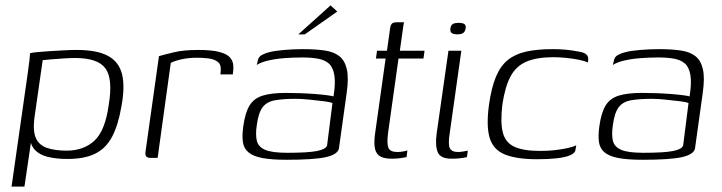

<svg xmlns="http://www.w3.org/2000/svg" viewBox="-20 -588 2687 715"><path d="M23 107 83 -313Q87 -341 89.5 -362.5Q92 -384 92 -390Q100 -392 119.5 -394Q139 -396 164.5 -397.5Q190 -399 216.5 -400.5Q243 -402 266 -402Q341 -402 382 -380Q423 -358 434.5 -311.5Q446 -265 432 -191Q420 -121 397 -78Q374 -35 334 -15.5Q294 4 231 4Q191 4 159 -3.5Q127 -11 108.5 -31.5Q90 -52 91 -92L102 -103L71 107ZM228 -27Q292 -27 332 -64.5Q372 -102 385 -198Q401 -295 372.5 -333.5Q344 -372 260 -372Q244 -372 219 -370.5Q194 -369 171 -367Q148 -365 139 -364L108 -148Q102 -99 114 -73Q126 -47 155.5 -37Q185 -27 228 -27Z M567 0H540Q530 0 525 -5Q520 -10 522 -24L572 -379Q593 -385 628.5 -393.5Q664 -402 718 -402Q767 -402 795 -395Q823 -388 835 -375.5Q847 -363 848.5 -346.5Q850 -330 847 -311H801L802 -325Q804 -348 790.5 -358Q777 -368 756 -370.5Q735 -373 714 -373Q683 -373 657.5 -367.5Q632 -362 616 -354Z M1047 7Q991 7 957 0.5Q923 -6 905.5 -20.5Q888 -35 884.5 -59Q881 -83 886 -118Q893 -169 909.5 -195.5Q926 -222 958.5 -232Q991 -242 1044 -242Q1069 -242 1097.5 -241Q1126 -240 1152 -238Q1178 -236 1197 -233.5Q1216 -231 1222 -229Q1230 -279 1225 -308.5Q1220 -338 1204.5 -351.5Q1189 -365 1164 -369.5Q1139 -374 1106 -374Q1073 -374 1039.5 -371.5Q1006 -369 978.5 -362.5Q951 -356 936 -346L939 -357Q941 -376 955.5 -383.5Q970 -391 984 -394Q1003 -399 1038 -402Q1073 -405 1108 -405Q1155 -405 1189 -400Q1223 -395 1243.5 -379Q1264 -363 1271.5 -330.5Q1279 -298 1271 -242L1242 -34Q1236 -12 1192 -2.5Q1148 7 1047 7ZM1050 -19Q1126 -19 1159.5 -25.5Q1193 -32 1198 -46L1218 -204Q1211 -208 1186 -211Q1161 -214 1132 -217Q1103 -220 1082 -220Q1034 -220 1003.5 -214.5Q973 -209 957.5 -188Q942 -167 936 -120Q931 -86 936.5 -63.5Q942 -41 967.5 -30Q993 -19 1050 -19ZM1091 -460 1211 -568 1236 -545 1115 -460Z M1440 3Q1412 3 1397 -5Q1382 -13 1377 -32Q1372 -51 1376 -85L1416 -370H1380L1384 -399H1421L1432 -477Q1433 -489 1436 -495Q1439 -501 1444 -503Q1449 -505 1457 -505H1485Q1484 -504 1483 -497.5Q1482 -491 1480 -477L1469 -399H1561L1557 -370H1464L1425 -92Q1420 -53 1426.5 -37.5Q1433 -22 1459 -22Q1471 -22 1482 -24Q1493 -26 1497 -28L1494 -3Q1489 -2 1474 0.5Q1459 3 1440 3Z M1661 3Q1620 3 1610 -21.5Q1600 -46 1606 -90L1650 -399H1698L1655 -94Q1648 -51 1655 -36.5Q1662 -22 1686 -22Q1693 -22 1706 -24Q1719 -26 1722 -27L1719 -3Q1715 -2 1707 -0.5Q1699 1 1687.5 2Q1676 3 1661 3ZM1683 -460Q1671 -460 1663.5 -464Q1656 -468 1657 -481Q1659 -495 1667 -499Q1675 -503 1688 -503Q1701 -503 1708.5 -499Q1716 -495 1714 -481Q1711 -468 1703 -464Q1695 -460 1683 -460Z M1980 5Q1906 5 1862 -12Q1818 -29 1804 -73Q1790 -117 1801 -198Q1810 -262 1827 -302.5Q1844 -343 1871.5 -365Q1899 -387 1940 -396Q1981 -405 2038 -405Q2064 -405 2086 -403Q2108 -401 2135 -396Q2149 -394 2157.5 -389.5Q2166 -385 2169 -377Q2172 -369 2169 -355Q2158 -361 2135.5 -365.5Q2113 -370 2087.5 -372.5Q2062 -375 2041 -375Q1979 -375 1940.5 -358.5Q1902 -342 1881.5 -304Q1861 -266 1851 -200Q1843 -135 1852 -96.5Q1861 -58 1894.5 -42Q1928 -26 1992 -26Q2022 -26 2047.5 -29Q2073 -32 2093.5 -36.5Q2114 -41 2126 -47L2123 -30Q2122 -18 2103.5 -10Q2085 -2 2053.5 1.5Q2022 5 1980 5Z M2373 7Q2317 7 2283 0.5Q2249 -6 2231.5 -20.5Q2214 -35 2210.5 -59Q2207 -83 2212 -118Q2219 -169 2235.5 -195.5Q2252 -222 2284.5 -232Q2317 -242 2370 -242Q2395 -242 2423.5 -241Q2452 -240 2478 -238Q2504 -236 2523 -233.5Q2542 -231 2548 -229Q2556 -279 2551 -308.5Q2546 -338 2530.5 -351.5Q2515 -365 2490 -369.5Q2465 -374 2432 -374Q2399 -374 2365.5 -371.5Q2332 -369 2304.5 -362.5Q2277 -356 2262 -346L2265 -357Q2267 -376 2281.5 -383.5Q2296 -391 2310 -394Q2329 -399 2364 -402Q2399 -405 2434 -405Q2481 -405 2515 -400Q2549 -395 2569.5 -379Q2590 -363 2597.5 -330.5Q2605 -298 2597 -242L2568 -34Q2562 -12 2518 -2.5Q2474 7 2373 7ZM2376 -19Q2452 -19 2485.5 -25.5Q2519 -32 2524 -46L2544 -204Q2537 -208 2512 -211Q2487 -214 2458 -217Q2429 -220 2408 -220Q2360 -220 2329.5 -214.5Q2299 -209 2283.5 -188Q2268 -167 2262 -120Q2257 -86 2262.5 -63.5Q2268 -41 2293.5 -30Q2319 -19 2376 -19Z"/></svg>

Font: Genos Light
Style: Italic
Weight: 300
Italic angle: -8°
Designer: Robert E. Leuschke
Foundry: Robert E. Leuschke
Version: Version 1.010